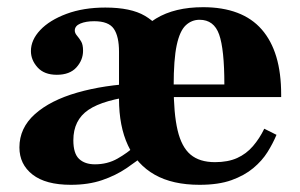

<svg xmlns="http://www.w3.org/2000/svg" viewBox="-20 -502 833 534"><path d="M535 12Q460 12 410.5 -16Q361 -44 336 -97.5Q311 -151 311 -227Q311 -305 336.5 -362Q362 -419 414 -450.5Q466 -482 545 -482Q599 -482 640 -466.5Q681 -451 708 -420Q735 -389 748.5 -344Q762 -299 762 -239V-232H397V-267H604Q604 -365 589.5 -406Q575 -447 535 -447Q513 -447 496.5 -431.5Q480 -416 471.5 -376.5Q463 -337 463 -263Q463 -186 474 -139.5Q485 -93 510 -72Q535 -51 578 -51Q614 -51 639.5 -62.5Q665 -74 683.5 -95.5Q702 -117 715 -144L749 -127Q739 -103 724 -79Q709 -55 684.5 -34.5Q660 -14 624 -1Q588 12 535 12ZM177 12Q107 12 70.5 -16.5Q34 -45 34 -92Q34 -146 77 -184.5Q120 -223 195 -244.5Q270 -266 363 -270V-236Q268 -225 226 -196.5Q184 -168 184 -112Q184 -75 200 -60Q216 -45 244 -45Q279 -45 307 -61Q335 -77 355.5 -96Q376 -115 386 -123L384 -73Q361 -54 331.5 -34Q302 -14 264 -1Q226 12 177 12ZM311 -254V-358Q311 -401 296.5 -422Q282 -443 242 -443Q219 -443 203.5 -436.5Q188 -430 188 -417Q188 -410 194 -403Q200 -396 205.5 -387Q211 -378 211 -361Q211 -335 192.5 -314.5Q174 -294 138 -294Q103 -294 84.5 -314.5Q66 -335 66 -360Q66 -391 92 -418.5Q118 -446 165 -463.5Q212 -481 273 -481Q344 -481 383 -458Q422 -435 438 -397.5Q454 -360 454 -317V-254Z"/></svg>

Font: Frank Ruhl Libre ExtraBold
Style: Regular
Weight: 800
Designer: Yanek Iontef
Foundry: Fontef
Version: Version 6.003;gftools[0.9.30]